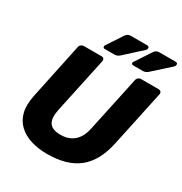

<svg xmlns="http://www.w3.org/2000/svg" viewBox="-206 -1057 1155 1218"><g transform="rotate(30 371.0 -447.5)"><path d="M312 10Q248 10 194.5 -6.5Q141 -23 104.5 -57Q68 -91 55 -143Q42 -195 57 -267L143 -675Q145 -686 154 -693Q163 -700 174 -700H303Q314 -700 319.5 -693Q325 -686 323 -675L236 -268Q222 -203 243 -170.5Q264 -138 325 -138Q385 -138 423 -170.5Q461 -203 475 -268L562 -675Q564 -686 573 -693Q582 -700 592 -700H721Q732 -700 738 -693Q744 -686 742 -675L655 -267Q625 -124 542 -57Q459 10 312 10ZM507 -750Q491 -750 493 -764Q494 -768 496.5 -771.5Q499 -775 501 -778L572 -886Q579 -896 588 -900.5Q597 -905 613 -905H726Q745 -905 742 -888Q741 -880 734 -874L612 -764Q596 -750 577 -750ZM298 -750Q283 -750 285 -764Q285 -768 287.5 -771.5Q290 -775 292 -778L363 -886Q370 -896 379 -900.5Q388 -905 404 -905H517Q537 -905 533 -888Q533 -880 525 -874L404 -764Q388 -750 368 -750Z"/></g></svg>

Font: Rubik
Style: Bold Italic
Weight: 700
Italic angle: -12°
Designer: Hubert and Fischer
Foundry: Hubert and Fischer
Version: Version 2.300;gftools[0.9.30]